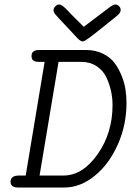

<svg xmlns="http://www.w3.org/2000/svg" viewBox="-20 -833 582 853"><path d="M26.9 -25.9Q26.9 -52.7 64 -53.2H94.2L178.2 -558.1H151.9Q119.6 -558.1 120.1 -584Q120.1 -610.8 152.8 -610.8H362.8Q403.8 -610.8 436.5 -595Q469.2 -579.1 488 -554.4Q506.8 -529.8 520 -497.3Q533.2 -464.8 537.6 -434.8Q542 -404.8 542 -375Q542 -277.8 503.4 -190.9Q464.8 -104 400.9 -52Q336.9 0 266.1 0H59.1Q26.9 0 26.9 -25.9ZM155.8 -53.2H262.2Q347.2 -53.2 413.6 -147.7Q480 -242.2 480 -366.2Q480 -397 473.4 -428Q466.8 -459 452.4 -489.5Q438 -520 408.9 -539.1Q379.9 -558.1 340.8 -558.1H240.2ZM217.8 -788.1Q218.8 -797.9 226.3 -805.4Q233.9 -813 243.2 -813Q254.4 -813 275.9 -791Q281.7 -785.2 299.8 -766.1Q329.6 -736.3 352.1 -713.9L470.2 -803.2Q485.4 -813 491.2 -813Q501 -813 508.5 -805.9Q516.1 -798.8 516.1 -788.1Q516.1 -775.9 498 -761.2Q469.2 -738.3 426.8 -704.1Q358.9 -648.9 348.1 -648.9Q338.4 -648.9 324.2 -663.1Q301.3 -687 270 -721.2Q231.9 -761.2 224.9 -770.3Q217.8 -779.3 217.8 -788.1Z"/></svg>

Font: CMU Typewriter Text
Style: LightOblique
Weight: 200
Italic angle: -9.46001°
Version: Version 0.7.0